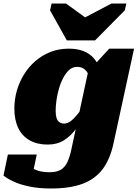

<svg xmlns="http://www.w3.org/2000/svg" viewBox="-55 -831 786 1097"><path d="M327 -600H488L658 -772L667 -811H582L375 -702H472L322 -811H240L231 -772ZM355 12 450 -429 457 -431 569 -553H711L594 -14Q575 77 532 134.5Q489 192 417 219Q345 246 236 246Q168 246 114.5 235Q61 224 24 207Q-13 190 -35 172L-10 52H155L127 185Q113 183 105 172Q97 161 94.5 147.5Q92 134 94 122Q96 110 102 104Q111 115 126 126.5Q141 138 166.5 145.5Q192 153 230 153Q268 153 292 139Q316 125 330.5 94Q345 63 355 12ZM528 -358 469 -348Q463 -377 453.5 -399.5Q444 -422 427.5 -435.5Q411 -449 385 -449Q360 -449 340.5 -431.5Q321 -414 306 -385.5Q291 -357 281.5 -323.5Q272 -290 267.5 -257Q263 -224 263 -198Q263 -172 268.5 -156Q274 -140 285 -132.5Q296 -125 311 -125Q330 -125 348.5 -138.5Q367 -152 389.5 -180Q412 -208 443 -252L457 -216Q418 -148 384 -101Q350 -54 310.5 -29.5Q271 -5 217 -5Q158 -5 115 -29Q72 -53 49.5 -99Q27 -145 27 -211Q27 -262 41 -312Q55 -362 82 -405.5Q109 -449 147 -482Q185 -515 233 -534Q281 -553 338 -553Q388 -553 423.5 -538.5Q459 -524 481.5 -497.5Q504 -471 515 -435.5Q526 -400 528 -358Z"/></svg>

Font: Roboto Serif 20pt Black
Style: Italic
Weight: 900
Italic angle: -10°
Version: Version 1.008